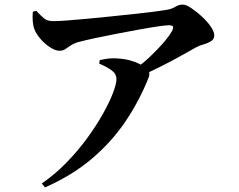

<svg xmlns="http://www.w3.org/2000/svg" viewBox="-20 -763 1040 836"><path d="M564 -459Q600 -485 632.5 -515.5Q665 -546 690.5 -575.5Q716 -605 729 -628Q737 -644 732.5 -648.5Q728 -653 714 -653Q702 -653 667.5 -648Q633 -643 586.5 -634.5Q540 -626 490.5 -616.5Q441 -607 396.5 -597.5Q352 -588 322 -580Q303 -575 289.5 -566Q276 -557 265 -549.5Q254 -542 239 -542Q221 -542 198 -557Q175 -572 156.5 -593.5Q138 -615 130 -635Q124 -651 122.5 -671Q121 -691 123 -712L138 -716Q159 -693 173 -682Q187 -671 211 -671Q234 -671 273.5 -674Q313 -677 362 -681.5Q411 -686 463 -691.5Q515 -697 562 -702Q609 -707 645.5 -711.5Q682 -716 699 -719Q727 -723 742.5 -733Q758 -743 776 -743Q790 -743 812.5 -728Q835 -713 858.5 -691.5Q882 -670 897.5 -647.5Q913 -625 913 -609Q913 -592 898 -583Q883 -574 864.5 -569Q846 -564 834 -557Q807 -542 767 -519.5Q727 -497 679 -473Q631 -449 580 -426ZM162 36Q220 -4 270 -55.5Q320 -107 360 -162Q400 -217 428.5 -268Q457 -319 472 -358.5Q487 -398 487 -418Q487 -442 465 -457.5Q443 -473 412 -486L414 -501Q431 -505 448 -507.5Q465 -510 484 -509Q532 -507 566.5 -493.5Q601 -480 613 -469Q624 -461 628.5 -450.5Q633 -440 627 -425Q587 -324 526.5 -234.5Q466 -145 380 -72Q294 1 176 53Z"/></svg>

Font: Noto Serif TC
Style: Bold
Weight: 700
Designer: Ryoko NISHIZUKA 西塚涼子 (kana & ideographs); Frank Grießhammer (Latin, Greek & Cyrillic); Wenlong ZHANG 张文龙 (bopomofo); San
Foundry: Adobe
Version: Version 2.002-H1;hotconv 1.1.0;makeotfexe 2.6.0